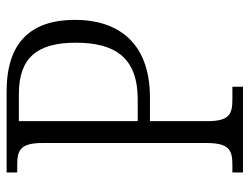

<svg xmlns="http://www.w3.org/2000/svg" viewBox="-107 -647 754 580"><g transform="rotate(-90 270.0 -357.0)"><path d="M39 0H298V-32H260C215 -32 194 -41 194 -108V-281H265C440 -281 500 -387 500 -507C500 -639 434 -714 284 -714H39V-682H62C107 -682 128 -672 128 -605V-111C128 -42 107 -32 62 -32H39ZM260 -318H194V-677H276C388 -677 431 -619 431 -505C431 -389 388 -318 260 -318Z"/></g></svg>

Font: Noto Serif Georgian SemiCondensed Light
Style: Regular
Weight: 300
Width: 4
Designer: Monotype Design Team, Akaki Razmadze
Foundry: Google LLC
Version: Version 2.003